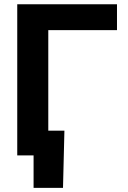

<svg xmlns="http://www.w3.org/2000/svg" viewBox="-20 -748 616 924"><path d="M543 -727.5V-603H212.4V0H63V-727.5ZM141.6 156.2V0H99.6V-119.1H290L283.2 156.2Z"/></svg>

Font: Inter 18pt
Style: Bold
Weight: 700
Designer: Rasmus Andersson
Foundry: rsms
Version: Version 4.001;git-66647c0bb